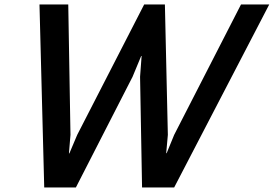

<svg xmlns="http://www.w3.org/2000/svg" viewBox="-20 -830 1212 850"><path d="M1046.9 -810.1H1171.9L751 0H608.9L600.1 -490.2L606.9 -582H605L566.9 -490.2L315.9 0H175.8L154.8 -810.1H282.2L292 -232.9L285.2 -150.9H287.1L321.8 -232.9L618.2 -810.1H710L723.1 -232.9L715.8 -151.9H717.8L751 -232.9Z"/></svg>

Font: Sinkin Sans 500 Medium Italic
Style: Regular
Weight: 500
Italic angle: -112°
Designer: Keith Bates
Foundry: K-Type
Version: Sinkin Sans (version 1.0)  by Keith Bates   •   © 2014   www